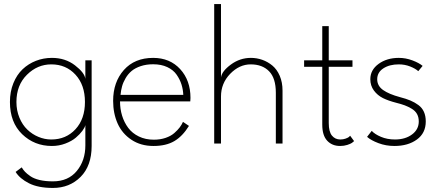

<svg xmlns="http://www.w3.org/2000/svg" viewBox="-20 -708 2176 947"><path d="M241 219Q168.5 219 123 196Q77.5 173 57 140L87 117.5Q95 130.5 103.8 139.8Q112.5 149 129.8 161Q147 173 175.2 179.8Q203.5 186.5 241 186.5Q316.5 186.5 358.8 135.2Q401 84 401 9V-91Q398.5 -79 386.2 -62.5Q374 -46 354 -29Q334 -12 302.5 0Q271 12 236 12Q149.5 12 89.2 -46.2Q29 -104.5 29 -205Q29 -256 46 -297.8Q63 -339.5 91.5 -366.5Q120 -393.5 157.2 -408Q194.5 -422.5 236 -422.5Q302 -422.5 349.8 -385.8Q397.5 -349 401 -319V-410.5H432V12Q432 109.5 377.8 164.2Q323.5 219 241 219ZM61 -205Q61 -163 75.8 -127.5Q90.5 -92 114.8 -68.8Q139 -45.5 169.8 -32.8Q200.5 -20 233 -20Q305.5 -20 352.2 -70.5Q399 -121 399 -205Q399 -289 352.2 -339.8Q305.5 -390.5 233 -390.5Q164.5 -390.5 112.8 -339.2Q61 -288 61 -205Z M572 -208Q572 -171 582.2 -137.5Q592.5 -104 612.5 -77.2Q632.5 -50.5 665 -34.8Q697.5 -19 738.5 -19Q770.5 -19 796.8 -28Q823 -37 839.8 -51.8Q856.5 -66.5 866.5 -79.8Q876.5 -93 882.5 -107L912 -87Q880.5 -36 839.8 -12Q799 12 737 12Q674.5 12 628.5 -18.5Q582.5 -49 560.2 -98.8Q538 -148.5 538 -210.5Q538 -303 591 -362.8Q644 -422.5 735.5 -422.5Q818 -422.5 868.8 -367Q919.5 -311.5 919.5 -225Q919.5 -222 919 -216.2Q918.5 -210.5 918.5 -208ZM884 -240Q883 -266.5 875.2 -291.2Q867.5 -316 851.2 -339.5Q835 -363 805.2 -377Q775.5 -391 735.5 -391Q701.5 -391 674 -381.8Q646.5 -372.5 629 -357.8Q611.5 -343 599.5 -322.5Q587.5 -302 582 -282Q576.5 -262 574.5 -240Z M1217.5 -422.5Q1246.5 -422.5 1273.5 -413Q1300.5 -403.5 1323.2 -384.8Q1346 -366 1359.8 -334Q1373.5 -302 1373.5 -261V0H1340.5V-250.5Q1340.5 -322.5 1307.2 -356.5Q1274 -390.5 1216.5 -390.5Q1160.5 -390.5 1115.2 -343.8Q1070 -297 1070 -232V0H1036.5V-688H1070V-326.5Q1074.5 -357 1119 -389.8Q1163.5 -422.5 1217.5 -422.5Z M1480 -410.5H1569.5V-579H1601.5V-410.5H1718.5V-378.5H1601.5V-101Q1601.5 -58.5 1617.2 -39.2Q1633 -20 1658.5 -20Q1672.5 -20 1684.2 -24.2Q1696 -28.5 1700.5 -32Q1705 -35.5 1707 -38.5L1726.5 -12Q1722.5 -8 1715.8 -3.2Q1709 1.5 1692.8 6.8Q1676.5 12 1657.5 12Q1618 12 1593.8 -14Q1569.5 -40 1569.5 -93V-378.5H1480Z M1947 -422.5Q1981.5 -422.5 2014 -410.2Q2046.5 -398 2064.5 -383L2043 -357Q2029.5 -369.5 2003.2 -380Q1977 -390.5 1947 -390.5Q1901 -390.5 1870.8 -370.8Q1840.5 -351 1840.5 -317Q1840.5 -284.5 1869.5 -264Q1898.5 -243.5 1952.5 -229Q1983.5 -221 2004.2 -212.2Q2025 -203.5 2043.5 -190Q2062 -176.5 2071 -156.2Q2080 -136 2080 -109Q2080 -51.5 2036.2 -19.8Q1992.5 12 1925.5 12Q1883.5 12 1846.5 -2Q1809.5 -16 1790.5 -33L1813.5 -62.5Q1828.5 -46 1859.2 -33Q1890 -20 1928 -20Q1979 -20 2012.2 -44.8Q2045.5 -69.5 2045.5 -109Q2045.5 -130 2036.8 -145.8Q2028 -161.5 2010.2 -172Q1992.5 -182.5 1976.2 -188.5Q1960 -194.5 1934.5 -201Q1895.5 -211 1868.8 -224.2Q1842 -237.5 1824.2 -261.5Q1806.5 -285.5 1806.5 -317.5Q1806.5 -363 1847.2 -392.8Q1888 -422.5 1947 -422.5Z"/></svg>

Font: League Spartan ExtraLight
Style: Regular
Weight: 200
Foundry: The League of Moveable Type
Version: Version 2.002